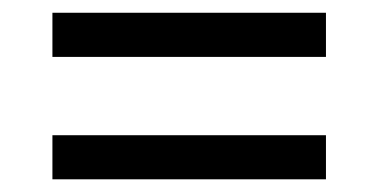

<svg xmlns="http://www.w3.org/2000/svg" viewBox="-20 -509 599 304"><path d="M63 -488.8H496.1V-418.9H63ZM63 -294.9H496.1V-225.1H63Z"/></svg>

Font: Sitara
Style: Bold Italic
Weight: 700
Italic angle: -11°
Designer: Neelakash Kshetrimayum
Foundry: Neelakash Kshetrimayum
Version: Version 1.000;PS Version 1.000;PS 1.0;hotconv 1.;hotconv 1.0